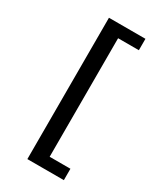

<svg xmlns="http://www.w3.org/2000/svg" viewBox="-239 -893 978 1153"><g transform="rotate(30 250.0 -316.0)"><path d="M158 174H411V95H267V-727H411V-806H158Z"/></g></svg>

Font: Noto Sans Mono CJK JP Bold
Style: Regular
Weight: 700
Designer: Ryoko NISHIZUKA (kana & ideographs); Paul D. Hunt (Latin, Greek & Cyrillic); Wenlong ZHANG (bopomofo); Sandoll Communica
Foundry: Adobe Systems Incorporated
Version: Version 1.004;PS 1.004;hotconv 1.0.82;makeotf.lib2.5.63406